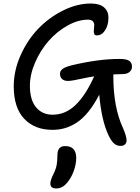

<svg xmlns="http://www.w3.org/2000/svg" viewBox="-20 -728 795 1091"><path d="M366.2 -268.1Q344.7 -268.1 332.8 -279.1Q320.8 -290 320.8 -308.1Q320.8 -324.2 334.5 -335.4Q348.1 -346.7 383.8 -356Q537.1 -393.1 659.2 -393.1Q700.2 -393.1 715.1 -381.8Q730 -370.6 730 -349.1Q730 -331.5 716.3 -319.3Q702.6 -307.1 676.8 -307.1Q658.2 -307.1 624 -305.2V-294.9Q624 -119.1 678.2 -2Q699.2 45.9 699.2 68.8Q699.2 84 690.2 92.5Q681.2 101.1 666 101.1Q644 101.1 628.7 87.9Q613.3 74.7 598.1 43.9Q557.1 -40 543.9 -189.9Q514.6 -133.3 482.2 -93.3Q449.7 -53.2 415.8 -31.2Q381.8 -9.3 348.4 0.2Q314.9 9.8 277.8 9.8Q177.2 9.8 117.7 -53Q58.1 -115.7 58.1 -237.8Q58.1 -326.7 96.9 -413.6Q135.7 -500.5 197 -564.5Q258.3 -628.4 338.1 -668.2Q418 -708 496.1 -708Q546.4 -708 571.3 -686Q596.2 -664.1 596.2 -628.9Q596.2 -584.5 577.1 -555.7Q558.1 -526.9 530.8 -526.9Q518.1 -526.9 514.9 -536.1Q511.7 -545.4 513.4 -558.3Q515.1 -571.3 515.6 -584.5Q516.1 -597.7 507.8 -606.9Q499.5 -616.2 480 -616.2Q423.3 -616.2 363 -582.3Q302.7 -548.3 256.3 -495.4Q210 -442.4 179.9 -373.8Q149.9 -305.2 149.9 -240.2Q149.9 -160.6 184.8 -118.4Q219.7 -76.2 278.8 -76.2Q351.6 -76.2 408.9 -131.1Q466.3 -186 515.1 -293.9Q485.8 -289.6 453.1 -282.7Q420.4 -275.9 399.9 -272Q379.4 -268.1 366.2 -268.1ZM299.8 342.8Q266.1 342.8 266.1 314.9Q266.1 296.4 284.2 259.8Q297.4 233.4 301.8 210.2Q306.2 187 306.2 155.8Q306.2 128.4 316.7 115.2Q327.1 102.1 350.1 102.1Q413.1 102.1 413.1 169.9Q413.1 203.6 399.4 242.7Q385.7 281.7 360.8 311Q334.5 342.8 299.8 342.8Z"/></svg>

Font: Shantell Sans Normal
Style: Regular
Weight: 400
Designer: Stephen Nixon, Anya Danilova, Shantell Martin
Foundry: Arrow Type
Version: Version 1.006;[559af2be0]